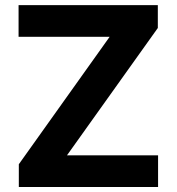

<svg xmlns="http://www.w3.org/2000/svg" viewBox="-20 -748 707 768"><path d="M55.3 0V-91L418.6 -600.8H54.3V-727.5H611.3V-636.1L248 -126.8H612.3V0Z"/></svg>

Font: Inter
Style: Regular
Weight: 400
Designer: Rasmus Andersson
Foundry: rsms
Version: Version 4.000;git-8c9346024